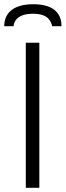

<svg xmlns="http://www.w3.org/2000/svg" viewBox="-27 -888 311 908"><path d="M-7 -764H37C39 -786 54 -823 129 -823C203 -823 214 -786 220 -764H264C264 -813 239 -868 131 -868C21 -868 -7 -813 -7 -764ZM95 0H159V-686H95Z"/></svg>

Font: Archivo ExtraLight
Style: Regular
Weight: 200
Designer: Hector Gatti
Foundry: Omnibus-Type
Version: Version 2.001